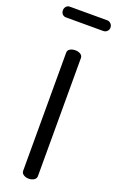

<svg xmlns="http://www.w3.org/2000/svg" viewBox="-201 -984 627 1027"><g transform="rotate(20 112.5 -470.0)"><path d="M71 -30V-702Q71 -716 83.5 -723.5Q96 -731 113 -731Q130 -731 142.5 -723.5Q155 -716 155 -702V-30Q155 -16 142.5 -8Q130 0 113 0Q96 0 83.5 -8Q71 -16 71 -30ZM6 -940H218Q230 -940 239 -931Q248 -922 248 -909Q248 -896 239 -887.5Q230 -879 218 -879H6Q-7 -879 -15 -887.5Q-23 -896 -23 -909Q-23 -922 -15 -931Q-7 -940 6 -940Z"/></g></svg>

Font: Dosis
Style: Medium
Weight: 500
Designer: Edgar Tolentino, Pablo Impallari, Igino Marini
Foundry: Edgar Tolentino, Pablo Impallari, Igino Marini
Version: Version 1.007